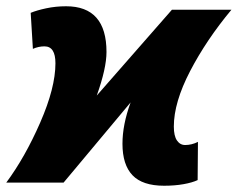

<svg xmlns="http://www.w3.org/2000/svg" viewBox="-74 -583 759 613"><path d="M317 -124Q317 -185 343 -256L129 0H-54Q6 -81 54.5 -192Q103 -303 103 -381Q103 -435 68 -435Q49 -435 31 -427L24 -542Q43 -550 73.5 -556.5Q104 -563 137 -563Q266 -563 266 -417Q266 -365 235 -278L475 -552H665Q585 -456 533 -356Q481 -256 481 -179Q481 -149 491 -134.5Q501 -120 517 -120Q538 -120 558 -130L557 -8Q540 0 512 5Q484 10 450 10Q381 10 349 -23.5Q317 -57 317 -124Z"/></svg>

Font: Noto Sans Display Black
Style: Italic
Weight: 900
Italic angle: -12°
Designer: Monotype Design team
Foundry: Monotype Imaging Inc.
Version: Version 1.000